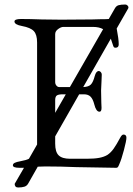

<svg xmlns="http://www.w3.org/2000/svg" viewBox="-20 -737 588 849"><path d="M547 -700 496 -611Q505 -564 505 -541Q505 -526 491 -526Q486 -526 484 -528Q482 -530 480 -536Q473 -559 470 -566L348 -352Q372 -353 382 -363.5Q392 -374 399 -401Q405 -423 417 -423Q421 -423 425.5 -418.5Q430 -414 430 -407L429 -381L427 -337L428 -284L429 -260Q429 -243 420 -243Q405 -243 397 -275Q391 -299 380.5 -309.5Q370 -320 351 -320H330L224 -134V-102Q224 -65 239.5 -50Q255 -35 290 -35H364Q397 -35 418.5 -39Q440 -43 455 -52Q470 -62 482.5 -79.5Q495 -97 512 -129Q519 -142 526 -142Q539 -142 539 -128Q539 -115 528 -73.5Q517 -32 508 -12Q507 -10 505 -5Q503 0 500.5 2.5Q498 5 494 5Q474 5 318 2Q249 -1 181 -1L147 0L105 74Q99 85 88 88.5Q77 92 60 92Q52 92 48.5 87.5Q45 83 45 77Q45 77 44.5 77Q44 77 46 74L86 5H66Q37 5 37 -6Q37 -13 45 -17Q53 -21 70 -24Q97 -29 108 -35L144 -98V-99V-549Q144 -584 129.5 -599.5Q115 -615 77 -622Q44 -628 44 -642Q44 -653 73 -653Q111 -653 165 -651L250 -650L387 -651L424 -652Q452 -652 461 -653L488 -700Q494 -711 504.5 -714Q515 -717 534 -717Q539 -717 543.5 -713Q548 -709 548 -704ZM224 -374Q224 -365 229.5 -358.5Q235 -352 242 -352H289L436 -608Q418 -618 391 -618H260Q250 -618 237 -608.5Q224 -599 224 -586ZM271 -320H258Q239 -320 231.5 -315Q224 -310 224 -294V-238Z"/></svg>

Font: EB Garamond
Style: Regular
Weight: 400
Designer: Georg Duffner and Octavio Pardo
Foundry: Georg Duffner
Version: Version 1.000; ttfautohint (v1.6)